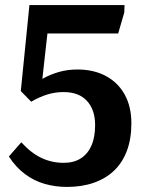

<svg xmlns="http://www.w3.org/2000/svg" viewBox="-20 -723 569 757"><path d="M244 14Q198 14 156 2Q114 -10 78 -37Q42 -64 15 -106L64 -162Q102 -120 143 -100.5Q184 -81 231 -81Q271 -81 298.5 -98.5Q326 -116 340.5 -149Q355 -182 355 -230Q355 -290 323 -325Q291 -360 231 -360Q196 -360 165 -350Q134 -340 103 -322L62 -364L96 -703H471L470 -674L446 -591H167L147 -412Q177 -429 211.5 -439Q246 -449 285 -449Q350 -449 398 -423Q446 -397 472 -349.5Q498 -302 498 -237Q498 -176 480.5 -129Q463 -82 430 -50.5Q397 -19 350 -2.5Q303 14 244 14Z"/></svg>

Font: Literata 18pt SemiBold
Style: Regular
Weight: 600
Designer: Latin by Veronika Burian and Jose Scaglione. Greek by Irene Vlachou. Cyrillic by Vera Evstafieva.
Foundry: TypeTogether
Version: Version 3.103;gftools[0.9.29]